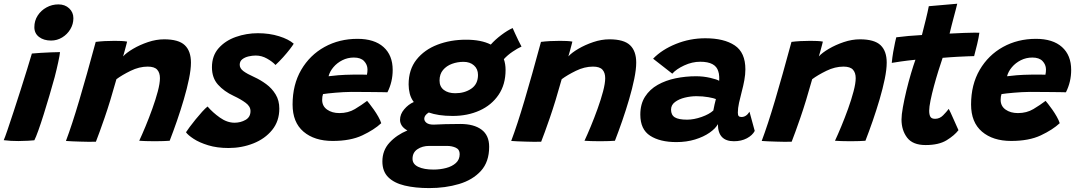

<svg xmlns="http://www.w3.org/2000/svg" viewBox="-34 -736 5644 1006"><path d="M233.5 -523.5Q195.5 -523.5 170.8 -542.2Q146 -561 146 -593.5Q146 -627.5 163.5 -654.5Q181 -681.5 209.8 -697.2Q238.5 -713 272 -713Q306.5 -713 328.5 -692.2Q350.5 -671.5 350.5 -640.5Q350.5 -609.5 334.5 -582.8Q318.5 -556 291.8 -539.8Q265 -523.5 233.5 -523.5ZM146 -1Q137 0 112.8 1.5Q88.5 3 62.5 3Q43 3 23.5 2Q4 1 -14.5 -1.5Q-8.5 -14.5 5.2 -54.8Q19 -95 37 -150.2Q55 -205.5 73.8 -264Q92.5 -322.5 108.2 -373.5Q124 -424.5 133 -455.5Q150.5 -457.5 178.5 -459Q206.5 -460.5 234.5 -461.8Q262.5 -463 280.5 -463Q279 -447 271.2 -410.8Q263.5 -374.5 252.5 -332Q240 -286.5 225 -235.5Q210 -184.5 195 -136.8Q180 -89 167 -52.8Q154 -16.5 146 -1Z M468.5 6.5Q453 7 431 7Q409 7 386.5 6Q368.5 5.5 344.5 4.5Q320.5 3.5 311.5 2.5Q343 -81 381.2 -210Q419.5 -339 467.5 -516.5Q511 -522 566.5 -522Q585 -522 602.2 -521.2Q619.5 -520.5 632 -518Q631 -513.5 627.2 -499.2Q623.5 -485 619 -468.5Q614.5 -452 611 -440.5Q628 -459.5 663.2 -480.2Q698.5 -501 741.5 -515.5Q784.5 -530 826 -530Q902 -530 934.2 -499.2Q966.5 -468.5 966.5 -408Q966.5 -372.5 956.2 -322.5Q946 -272.5 929.2 -215.5Q912.5 -158.5 893 -102.2Q873.5 -46 855 1.5Q844.5 2.5 822.8 3.2Q801 4 777 4Q751.5 4 728.8 3.2Q706 2.5 695.5 1.5Q710 -29.5 728.5 -74Q747 -118.5 764.2 -166.5Q781.5 -214.5 792.8 -257Q804 -299.5 804 -326.5Q804 -355 789.5 -371Q775 -387 740 -387Q695.5 -387 650.5 -365Q605.5 -343 576 -321Q543 -202.5 514 -118.8Q485 -35 468.5 6.5Z M1163.5 39.5Q1103 39.5 1056.8 25.2Q1010.5 11 980.8 -8.5Q951 -28 940.5 -43Q946 -52 959.8 -70.5Q973.5 -89 991 -110.5Q1008.5 -132 1025.2 -150.5Q1042 -169 1053.5 -178Q1080.5 -146.5 1118.2 -119.8Q1156 -93 1195 -93Q1226.5 -93 1252.5 -107.8Q1278.5 -122.5 1278.5 -154Q1278.5 -178.5 1253.2 -197.2Q1228 -216 1190.5 -233.5Q1140 -257 1108.2 -292.5Q1076.5 -328 1076.5 -383.5Q1076.5 -444 1111.5 -483.5Q1146.5 -523 1201.8 -542.5Q1257 -562 1317.5 -562Q1377.5 -562 1428 -546.2Q1478.5 -530.5 1505 -507Q1499.5 -497.5 1484.5 -478Q1469.5 -458.5 1449.5 -436.2Q1429.5 -414 1409.5 -395.5Q1393.5 -413 1365.2 -429Q1337 -445 1306 -445Q1288 -445 1268.5 -440.5Q1249 -436 1235.5 -425.5Q1222 -415 1222 -396.5Q1222 -378 1241.2 -363.5Q1260.5 -349 1298.5 -332Q1330.5 -317.5 1360.8 -295.2Q1391 -273 1410.2 -241.2Q1429.5 -209.5 1429.5 -167Q1429.5 -101 1391.8 -54.8Q1354 -8.5 1293.2 15.5Q1232.5 39.5 1163.5 39.5Z M1963.5 -90.5Q1926.5 -56 1864.5 -26.8Q1802.5 2.5 1709 2.5Q1613.5 2.5 1556.2 -46.2Q1499 -95 1499 -188.5Q1499 -292.5 1544.2 -370Q1589.5 -447.5 1666.5 -490Q1743.5 -532.5 1839 -532.5Q1927.5 -532.5 1975.5 -489.5Q2023.5 -446.5 2023.5 -369.5Q2023.5 -307 1996 -252.5Q1989.5 -253 1964.8 -253.2Q1940 -253.5 1908.8 -253.8Q1877.5 -254 1849.5 -254.2Q1821.5 -254.5 1808 -254.5Q1765.5 -254 1723 -250.2Q1680.5 -246.5 1658.5 -243Q1654 -231 1654 -212.5Q1654 -180 1679.8 -161.8Q1705.5 -143.5 1744.5 -143.5Q1790.5 -143.5 1825.5 -164.5Q1860.5 -185.5 1889.5 -207.5Q1892 -205 1902 -192.2Q1912 -179.5 1924.8 -161.5Q1937.5 -143.5 1948.2 -124.5Q1959 -105.5 1963.5 -90.5ZM1687.5 -336.5Q1705 -339 1738.8 -341.8Q1772.5 -344.5 1815 -345Q1839.5 -345.5 1861 -345.2Q1882.5 -345 1888.5 -344.5Q1890 -351 1890.8 -358.2Q1891.5 -365.5 1891.5 -373Q1891 -397.5 1873.5 -416Q1856 -434.5 1820 -434.5Q1787.5 -434.5 1759.8 -420.5Q1732 -406.5 1713 -384Q1694 -361.5 1687.5 -336.5Z M2215 249.5Q2141.5 249.5 2086.2 236.2Q2031 223 2000.2 192.5Q1969.5 162 1969.5 110Q1969.5 52 2006.8 11.5Q2044 -29 2100.5 -52.5Q2080 -64 2071 -78.2Q2062 -92.5 2062 -108Q2062 -137.5 2083.8 -163.2Q2105.5 -189 2134 -201.5Q2119 -221.5 2113 -245.2Q2107 -269 2107 -293.5Q2107 -371.5 2148.2 -423.5Q2189.5 -475.5 2258 -501.8Q2326.5 -528 2407.5 -528Q2487.5 -528 2537.5 -502.5Q2560 -528 2592.5 -552.5Q2625 -577 2652 -589Q2656.5 -578.5 2665 -560.2Q2673.5 -542 2682.5 -523Q2691.5 -504 2698.5 -492Q2678 -483 2651.8 -465.2Q2625.5 -447.5 2606 -426Q2615 -400.5 2615 -369.5Q2615 -293 2578.2 -239Q2541.5 -185 2478.8 -156.8Q2416 -128.5 2338 -128.5Q2299 -128.5 2267.8 -133.2Q2236.5 -138 2212.5 -146.5Q2189 -132 2189 -114Q2189 -101.5 2201 -92.2Q2213 -83 2238 -83Q2268.5 -84.5 2299.8 -85.5Q2331 -86.5 2378 -86.5Q2449 -86.5 2489 -56.8Q2529 -27 2529 33Q2529 112 2485.8 159.5Q2442.5 207 2371 228.2Q2299.5 249.5 2215 249.5ZM2351.5 -247.5Q2400.5 -247.5 2435.5 -271.5Q2470.5 -295.5 2470.5 -343.5Q2470.5 -374.5 2449.5 -393.2Q2428.5 -412 2394.5 -412Q2363 -412 2334.2 -401.5Q2305.5 -391 2287.2 -369.2Q2269 -347.5 2269 -314Q2269 -282 2291.5 -264.8Q2314 -247.5 2351.5 -247.5ZM2237.5 152.5Q2272 152.5 2303.5 144.2Q2335 136 2354.8 118Q2374.5 100 2374.5 71.5Q2374.5 47 2354 37.8Q2333.5 28.5 2307.5 28.5H2215Q2179 28.5 2153.2 45.8Q2127.5 63 2127.5 96Q2127.5 124 2157.5 138.2Q2187.5 152.5 2237.5 152.5Z M2801.5 6.5Q2786 7 2764 7Q2742 7 2719.5 6Q2701.5 5.5 2677.5 4.5Q2653.5 3.5 2644.5 2.5Q2676 -81 2714.2 -210Q2752.5 -339 2800.5 -516.5Q2844 -522 2899.5 -522Q2918 -522 2935.2 -521.2Q2952.5 -520.5 2965 -518Q2964 -513.5 2960.2 -499.2Q2956.5 -485 2952 -468.5Q2947.5 -452 2944 -440.5Q2961 -459.5 2996.2 -480.2Q3031.5 -501 3074.5 -515.5Q3117.5 -530 3159 -530Q3235 -530 3267.2 -499.2Q3299.5 -468.5 3299.5 -408Q3299.5 -372.5 3289.2 -322.5Q3279 -272.5 3262.2 -215.5Q3245.5 -158.5 3226 -102.2Q3206.5 -46 3188 1.5Q3177.5 2.5 3155.8 3.2Q3134 4 3110 4Q3084.5 4 3061.8 3.2Q3039 2.5 3028.5 1.5Q3043 -29.5 3061.5 -74Q3080 -118.5 3097.2 -166.5Q3114.5 -214.5 3125.8 -257Q3137 -299.5 3137 -326.5Q3137 -355 3122.5 -371Q3108 -387 3073 -387Q3028.5 -387 2983.5 -365Q2938.5 -343 2909 -321Q2876 -202.5 2847 -118.8Q2818 -35 2801.5 6.5Z M3510 8.5Q3424 8.5 3372.5 -24.8Q3321 -58 3321 -135.5Q3321 -191 3345.8 -229.5Q3370.5 -268 3412.2 -291.5Q3454 -315 3506.2 -325.8Q3558.5 -336.5 3613 -336.5Q3651.5 -336.5 3687.8 -328Q3724 -319.5 3734 -312.5Q3735 -321 3734.2 -336Q3733.5 -351 3729.5 -362Q3715.5 -412.5 3635 -412.5Q3592.5 -412.5 3551 -393.2Q3509.5 -374 3488.5 -350L3388 -428.5Q3434 -476 3507.5 -505.8Q3581 -535.5 3661.5 -535.5Q3759.5 -535.5 3815.5 -498.2Q3871.5 -461 3871.5 -372.5Q3871.5 -346 3866 -315.8Q3860.5 -285.5 3852.5 -256Q3844.5 -226 3838.2 -197.2Q3832 -168.5 3832 -146Q3832 -132 3836.8 -127.5Q3841.5 -123 3851 -123Q3876 -123 3893 -150.5L3920.5 -50Q3908.5 -27 3879.5 -11.5Q3850.5 4 3811.5 4Q3727.5 4 3727.5 -85.5Q3715 -62.5 3683.8 -40.8Q3652.5 -19 3607.8 -5.2Q3563 8.5 3510 8.5ZM3566 -109Q3601.5 -109 3642 -123.2Q3682.5 -137.5 3703.5 -157Q3706.5 -172.5 3710 -188.8Q3713.5 -205 3717 -217Q3707 -221.5 3677.8 -226.8Q3648.5 -232 3615 -232Q3585 -232 3554.2 -224.5Q3523.5 -217 3502.8 -201.5Q3482 -186 3482 -161.5Q3482 -133.5 3501.8 -121.2Q3521.5 -109 3566 -109Z M4114 6.5Q4098.5 7 4076.5 7Q4054.5 7 4032 6Q4014 5.5 3990 4.5Q3966 3.5 3957 2.5Q3988.5 -81 4026.8 -210Q4065 -339 4113 -516.5Q4156.5 -522 4212 -522Q4230.5 -522 4247.8 -521.2Q4265 -520.5 4277.5 -518Q4276.5 -513.5 4272.8 -499.2Q4269 -485 4264.5 -468.5Q4260 -452 4256.5 -440.5Q4273.5 -459.5 4308.8 -480.2Q4344 -501 4387 -515.5Q4430 -530 4471.5 -530Q4547.5 -530 4579.8 -499.2Q4612 -468.5 4612 -408Q4612 -372.5 4601.8 -322.5Q4591.5 -272.5 4574.8 -215.5Q4558 -158.5 4538.5 -102.2Q4519 -46 4500.5 1.5Q4490 2.5 4468.2 3.2Q4446.5 4 4422.5 4Q4397 4 4374.2 3.2Q4351.5 2.5 4341 1.5Q4355.5 -29.5 4374 -74Q4392.5 -118.5 4409.8 -166.5Q4427 -214.5 4438.2 -257Q4449.5 -299.5 4449.5 -326.5Q4449.5 -355 4435 -371Q4420.5 -387 4385.5 -387Q4341 -387 4296 -365Q4251 -343 4221.5 -321Q4188.5 -202.5 4159.5 -118.8Q4130.5 -35 4114 6.5Z M4988 -54Q4967 -26.5 4926 -1.2Q4885 24 4816 24Q4748.5 24 4719 -14.8Q4689.5 -53.5 4689.5 -110Q4689.5 -134 4696.8 -174.5Q4704 -215 4715.2 -261.5Q4726.5 -308 4739.2 -351Q4752 -394 4762.5 -423Q4722 -419 4687 -414Q4652 -409 4638.5 -406.5Q4641 -434.5 4646 -463.5Q4651 -492.5 4655.8 -514Q4660.5 -535.5 4662 -540.5Q4692 -544.5 4725.8 -547.5Q4759.5 -550.5 4796.5 -552.5Q4807.5 -593 4817.5 -636Q4822 -654.5 4826.2 -673.2Q4830.5 -692 4832.5 -703.5L4981.5 -716.5Q4980.5 -711.5 4974.2 -687Q4968 -662.5 4959.5 -631.5Q4955.5 -616 4950.8 -597.8Q4946 -579.5 4941.5 -560Q4958 -560.5 4980.5 -561.8Q5003 -563 5016 -563.5Q5048 -565 5070 -564.8Q5092 -564.5 5097.5 -564.5Q5094.5 -540.5 5086 -505Q5077.5 -469.5 5070 -442Q5065.5 -442 5037.5 -441Q5009.5 -440 4982.5 -438.5Q4964.5 -437.5 4943.2 -436Q4922 -434.5 4905 -433Q4895 -404.5 4882.8 -365Q4870.5 -325.5 4859.5 -284.8Q4848.5 -244 4841.5 -209.5Q4834.5 -175 4834.5 -156Q4834.5 -136 4840.5 -124.8Q4846.5 -113.5 4865.5 -113.5Q4889.5 -113.5 4907.5 -131.8Q4925.5 -150 4937 -165.5Q4940 -161 4947.2 -145Q4954.5 -129 4963.2 -109.5Q4972 -90 4979 -74Q4986 -58 4988 -54Z M5518.5 -90.5Q5481.5 -56 5419.5 -26.8Q5357.5 2.5 5264 2.5Q5168.5 2.5 5111.2 -46.2Q5054 -95 5054 -188.5Q5054 -292.5 5099.2 -370Q5144.5 -447.5 5221.5 -490Q5298.5 -532.5 5394 -532.5Q5482.5 -532.5 5530.5 -489.5Q5578.5 -446.5 5578.5 -369.5Q5578.5 -307 5551 -252.5Q5544.5 -253 5519.8 -253.2Q5495 -253.5 5463.8 -253.8Q5432.5 -254 5404.5 -254.2Q5376.5 -254.5 5363 -254.5Q5320.5 -254 5278 -250.2Q5235.5 -246.5 5213.5 -243Q5209 -231 5209 -212.5Q5209 -180 5234.8 -161.8Q5260.5 -143.5 5299.5 -143.5Q5345.5 -143.5 5380.5 -164.5Q5415.5 -185.5 5444.5 -207.5Q5447 -205 5457 -192.2Q5467 -179.5 5479.8 -161.5Q5492.5 -143.5 5503.2 -124.5Q5514 -105.5 5518.5 -90.5ZM5242.5 -336.5Q5260 -339 5293.8 -341.8Q5327.5 -344.5 5370 -345Q5394.5 -345.5 5416 -345.2Q5437.5 -345 5443.5 -344.5Q5445 -351 5445.8 -358.2Q5446.5 -365.5 5446.5 -373Q5446 -397.5 5428.5 -416Q5411 -434.5 5375 -434.5Q5342.5 -434.5 5314.8 -420.5Q5287 -406.5 5268 -384Q5249 -361.5 5242.5 -336.5Z"/></svg>

Font: Grandstander
Style: Bold Italic
Weight: 700
Italic angle: -15°
Designer: Tyler Finck
Foundry: Etcetera Type Co
Version: Version 1.200; ttfautohint (v1.8.3)